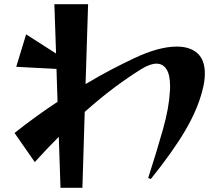

<svg xmlns="http://www.w3.org/2000/svg" viewBox="-20 -831 1040 911"><path d="M683 14Q726 -120 754 -220Q782 -320 786 -397Q787 -403 787 -409Q787 -415 787 -421Q787 -476 770 -502.5Q753 -529 722 -529Q693 -529 650 -503Q586 -463 520.5 -414Q455 -365 382 -300L371 60H267L259 -182Q205 -128 145 -62L49 -200Q103 -243 154.5 -280Q206 -317 253 -348L248 -504L57 -514L104 -668L246 -577L238 -811H398L386 -432Q451 -471 508.5 -501Q566 -531 615 -554Q733 -610 819 -610Q881 -610 916.5 -578.5Q952 -547 952 -482Q952 -443 939 -397Q916 -309 858.5 -211Q801 -113 696 18Z"/></svg>

Font: Reggae One
Style: Regular
Weight: 400
Designer: Fontworks Inc.
Foundry: Fontworks Inc.
Version: Version 1.100